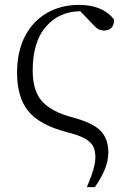

<svg xmlns="http://www.w3.org/2000/svg" viewBox="-20 -546 531 787"><path d="M371 99Q371 73 362.5 55Q354 37 329 22.5Q304 8 255 -4Q141 -34 95.5 -91Q50 -148 50 -247Q50 -336 83 -398.5Q116 -461 173.5 -493.5Q231 -526 304 -526Q400 -526 447 -467Q449 -445 437.5 -433Q426 -421 408 -421Q393 -421 382.5 -427Q372 -433 360 -447L309 -500Q222 -499 168 -436.5Q114 -374 114 -257Q114 -173 153 -130Q192 -87 280 -64Q362 -42 393 -9Q424 24 424 78Q424 112 410.5 146Q397 180 369 221H336Q371 141 371 99Z"/></svg>

Font: GL-CurulMinamoto Light
Style: Regular
Weight: 300
Designer: Eunice (kana); Ryoko NISHIZUKA 西塚涼子 (ideographs); Frank Grießhammer (Latin, Greek & Cyrillic); Wenlong ZHANG
Foundry: Gutenberg Labo; Adobe
Version: Version 1.002